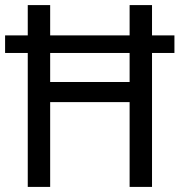

<svg xmlns="http://www.w3.org/2000/svg" viewBox="-21 -785 706 754"><path d="M88 -51V-577H-1V-646H88V-765H176V-646H488V-765H576V-646H664V-577H576V-51H488V-384H176V-51ZM176 -463H488V-577H176Z"/></svg>

Font: Noto Sans Tamil UI SemiCondensed
Style: Regular
Weight: 400
Width: 4
Designer: Jelle Bosma - Monotype Design Team
Foundry: Monotype Imaging Inc.
Version: Version 2.004; ttfautohint (v1.8.4.7-5d5b)